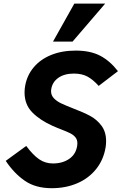

<svg xmlns="http://www.w3.org/2000/svg" viewBox="-20 -1006 656 1036"><path d="M265.5 -124Q317.5 -124 353.5 -148.8Q389.5 -173.5 396.5 -219.5Q397.5 -224.5 397.5 -233Q397.5 -252 387 -265Q376.5 -278 359.2 -286.8Q342 -295.5 309.5 -308Q298.5 -312.5 286.5 -317.2Q274.5 -322 262.5 -327.5Q195.5 -357.5 154 -399.8Q112.5 -442 112.5 -507Q112.5 -526.5 116 -544.5Q126.5 -601 162.5 -643.5Q198.5 -686 256.2 -709.5Q314 -733 389 -733Q466.5 -733 519.5 -705.8Q572.5 -678.5 616.5 -622L512.5 -542.5Q481.5 -577 451.5 -593Q421.5 -609 378.5 -609Q327.5 -609 295 -586.2Q262.5 -563.5 256.5 -525Q255.5 -518 255.5 -514Q255.5 -491.5 271 -475.5Q286.5 -459.5 309.5 -448.5Q332.5 -437.5 373.5 -421.5Q430 -400 465.8 -381Q501.5 -362 527 -328.5Q552.5 -295 552.5 -245Q552.5 -226.5 550 -212Q539 -144 498.8 -93.8Q458.5 -43.5 396.5 -17Q334.5 9.5 259.5 9.5Q171.5 9.5 113.5 -30.8Q55.5 -71 11 -138L121.5 -218.5Q158 -169.5 191 -146.8Q224 -124 265.5 -124ZM266 -781.5 381 -986.5H547.5L371.5 -781.5Z"/></svg>

Font: JuliaMono ExtraBold
Style: Italic
Weight: 800
Italic angle: -9°
Monospace: yes
Designer: cormullion
Foundry: corm
Version: Version 0.057; ttfautohint (v1.8.4)